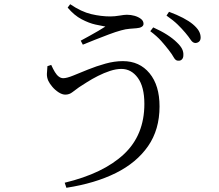

<svg xmlns="http://www.w3.org/2000/svg" viewBox="-20 -824 1040 911"><path d="M825 -536Q813 -536 804.5 -551.5Q796 -567 781 -586Q765 -607 745 -629.5Q725 -652 693 -676L707 -694Q745 -677 773 -659Q801 -641 819 -623Q837 -606 844 -591.5Q851 -577 850 -562Q850 -549 843 -542Q836 -535 825 -536ZM287 43Q470 -1 567.5 -92Q665 -183 665 -331Q665 -412 634 -454.5Q603 -497 556 -497Q531 -497 502 -487.5Q473 -478 444.5 -463.5Q416 -449 392.5 -434Q369 -419 355 -410Q339 -399 324 -387Q309 -375 290 -375Q275 -375 258 -386Q241 -397 228 -412.5Q215 -428 209 -441Q202 -457 202.5 -473.5Q203 -490 205 -510L223 -516Q232 -496 240.5 -482Q249 -468 259 -460.5Q269 -453 280 -453Q297 -453 327.5 -465.5Q358 -478 397.5 -494Q437 -510 480 -522Q523 -534 563 -534Q642 -534 689.5 -476.5Q737 -419 737 -319Q737 -209 682.5 -130.5Q628 -52 529.5 -3Q431 46 295 67ZM363 -631Q385 -643 406 -654.5Q427 -666 446.5 -677.5Q466 -689 480 -698Q463 -701 433 -707.5Q403 -714 367.5 -732.5Q332 -751 301 -788L313 -804Q366 -768 413 -757Q460 -746 503 -746Q524 -746 547 -750Q570 -754 582 -754Q601 -754 618.5 -749Q636 -744 648.5 -734.5Q661 -725 661 -711Q661 -702 652 -696.5Q643 -691 627 -690Q615 -689 595.5 -687.5Q576 -686 555 -680Q529 -673 496 -660.5Q463 -648 430 -635Q397 -622 373 -612ZM906 -620Q894 -621 884.5 -635.5Q875 -650 859 -669Q842 -689 822.5 -708Q803 -727 770 -750L782 -768Q820 -754 848.5 -739Q877 -724 895 -709Q915 -692 923.5 -677Q932 -662 932 -646Q932 -633 924.5 -626.5Q917 -620 906 -620Z"/></svg>

Font: Noto Serif SC ExtraLight
Style: Regular
Weight: 400
Version: Version 2.002-H1;hotconv 1.1.0;makeotfexe 2.6.0